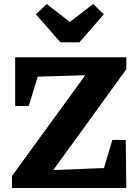

<svg xmlns="http://www.w3.org/2000/svg" viewBox="-20 -942 699 962"><path d="M40 0V-60L407 -565L169 -558L124 -411H56V-655H613V-595L247 -90L501 -100L543 -241H610L613 0ZM283 -730 160 -870 214 -922 330 -832 447 -922 500 -870 378 -730Z"/></svg>

Font: Piazzolla
Style: Bold
Weight: 700
Designer: Juan Pablo del Peral
Foundry: Huerta Tipografica
Version: Version 1.330